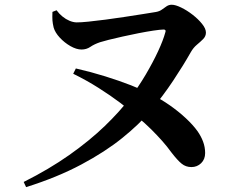

<svg xmlns="http://www.w3.org/2000/svg" viewBox="-20 -748 1040 801"><path d="M198.8 -698.4 215.9 -705.2Q227 -690.1 240.9 -678.9Q254.7 -667.7 270 -661.3Q285.3 -654.9 299.4 -654.6Q316.3 -654.4 348.9 -657.7Q381.5 -661.1 421.1 -666.2Q460.8 -671.4 501 -677.6Q541.3 -683.8 575.7 -689.2Q610.1 -694.6 630.4 -698Q645.8 -700.7 655.8 -708.3Q665.9 -715.9 675.3 -722Q684.7 -728.2 696.6 -728.2Q711.9 -728.2 735.8 -716.6Q759.8 -705 783.5 -686.6Q807.2 -668.2 823.1 -648.3Q839.1 -628.4 839.1 -612.1Q839.1 -596.6 827.4 -584.9Q815.8 -573.3 801.1 -561.1Q786.5 -548.9 776 -530.4Q745.8 -476.7 702.7 -411.8Q659.6 -346.9 607.1 -284.3Q562.2 -230.6 490.6 -172.7Q419 -114.8 318.9 -61.5Q218.7 -8.1 88.9 32.7L78.8 11.1Q184.3 -41.7 269.1 -101.4Q353.8 -161.2 417.2 -222.3Q480.5 -283.5 521.6 -338Q557.9 -385.9 588.1 -437.1Q618.2 -488.3 639.7 -534.5Q661.1 -580.8 669.7 -613Q672 -619.1 670.1 -621.9Q668.3 -624.8 662.2 -624.8Q647.9 -624.5 619.8 -620.3Q591.8 -616.1 558.1 -609.5Q524.5 -602.9 491.5 -595.5Q458.4 -588.2 433.2 -581.8Q407.9 -575.3 397.1 -571.8Q372.9 -563.5 356.8 -552.4Q340.7 -541.4 320.2 -541.4Q298.7 -541.4 273.7 -555.7Q248.7 -570.1 229.3 -591.1Q209.8 -612.2 203.8 -633.1Q199.8 -649.9 198.8 -662.9Q197.9 -676 198.8 -698.4ZM285.4 -440.3 296.5 -462.4Q360.3 -447.8 418.7 -429.6Q477 -411.4 526.2 -392.3Q575.4 -373.1 611 -354.5Q651.9 -334.3 688.9 -308.3Q725.8 -282.3 755.5 -254.6Q785.2 -226.8 803.3 -201.7Q818.7 -180.1 827.2 -157.2Q835.8 -134.2 835.8 -109.5Q835.8 -83.4 819.1 -67.2Q802.4 -51 778.6 -51Q755.3 -51 738.1 -64.9Q720.8 -78.8 695.6 -111.4Q677.4 -136.6 657.2 -159.4Q637 -182.2 612 -207.2Q587 -232.2 551.5 -262Q523 -287.9 482 -318.8Q441 -349.7 391.1 -381.3Q341.2 -412.9 285.4 -440.3Z"/></svg>

Font: Noto Serif JP
Style: Regular
Weight: 200
Designer: Ryoko NISHIZUKA 西塚涼子 (kana & ideographs); Frank Grießhammer (Latin, Greek & Cyrillic); Wenlong ZHANG 张文龙 (bopomofo); San
Foundry: Adobe
Version: Version 2.001;hotconv 1.1.0;makeotfexe 2.6.0